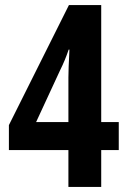

<svg xmlns="http://www.w3.org/2000/svg" viewBox="-20 -735 501 755"><path d="M447 -145H378V0H249V-145H15V-243L251 -715H378V-255H447ZM249 -403Q249 -410 249 -430.5Q249 -451 250 -474.5Q251 -498 252 -516.5Q253 -535 253 -540H250Q243 -519 234.5 -498.5Q226 -478 216 -458L122 -255H249Z"/></svg>

Font: Noto Sans Gujarati UI ExtraCondensed
Style: Bold
Weight: 700
Width: 2
Designer: Jelle Bosma - Monotype Design Team, Universal Thirst
Foundry: Monotype Imaging Inc.
Version: Version 2.106; ttfautohint (v1.8.4.7-5d5b)